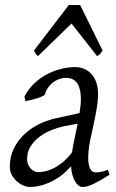

<svg xmlns="http://www.w3.org/2000/svg" viewBox="-20 -724 460 764"><path d="M266.6 -117.7Q270.5 -144.5 276.9 -173.6Q283.2 -202.6 289.1 -231.9L231.9 -221.2Q211.4 -216.8 186.3 -207Q161.1 -197.3 139.2 -181.2Q117.2 -165 102.5 -142.8Q87.9 -120.6 87.9 -91.8Q87.9 -77.6 92.8 -67.6Q97.7 -57.6 104.2 -51.3Q110.8 -44.9 118.2 -42Q125.5 -39.1 130.9 -39.1Q142.1 -39.1 157.7 -42Q173.3 -44.9 191.2 -53.5Q209 -62 228.3 -77.4Q247.6 -92.8 266.6 -117.7ZM416 -28.8Q379.4 -5.4 353.3 7.3Q327.1 20 309.1 20Q300.8 20 293 14.4Q285.2 8.8 278.8 -2Q272.5 -12.7 268.1 -28.1Q263.7 -43.5 262.7 -62.5Q241.2 -38.1 218.5 -22Q195.8 -5.9 174.1 3.4Q152.3 12.7 133.3 16.4Q114.3 20 101.1 20Q86.9 20 72.5 13.9Q58.1 7.8 46.1 -3.2Q34.2 -14.2 26.6 -28.6Q19 -43 19 -60.1Q19 -100.6 34.9 -132.8Q50.8 -165 76.4 -189.2Q102.1 -213.4 133.5 -229Q165 -244.6 196.8 -252L296.4 -273.9Q301.8 -305.2 301.8 -331.1Q301.8 -348.1 298.8 -363.3Q295.9 -378.4 289.3 -389.6Q282.7 -400.9 271.2 -407.5Q259.8 -414.1 243.2 -414.1Q227.5 -414.1 213.6 -408.7Q199.7 -403.3 188.7 -394.3Q177.7 -385.3 169.9 -373.5Q162.1 -361.8 159.2 -349.1Q158.2 -346.2 149.9 -341.8Q141.6 -337.4 129.9 -333.5Q118.2 -329.6 104.7 -326.4Q91.3 -323.2 81.1 -321.8L77.1 -339.8Q93.8 -371.6 118.4 -394Q143.1 -416.5 170.7 -430.4Q198.2 -444.3 226.6 -450.7Q254.9 -457 278.8 -457Q300.8 -457 317.9 -448.7Q335 -440.4 346.7 -426.3Q358.4 -412.1 364.3 -392.6Q370.1 -373 370.1 -351.1Q370.1 -322.8 364.7 -291.5Q359.4 -260.3 352.5 -229.2Q345.7 -198.2 339.6 -169.7Q333.5 -141.1 332 -118.2Q330.1 -96.7 331.5 -81.5Q333 -66.4 336.9 -56.6Q340.8 -46.9 346.7 -42.5Q352.5 -38.1 359.9 -38.1Q373.5 -38.1 385.7 -40.8Q397.9 -43.5 409.2 -48.8ZM388.2 -522.9Q381.3 -513.2 377.7 -508.8Q374 -504.4 366.2 -501L264.6 -630.4L131.3 -501Q127 -503.9 123.5 -508.5Q120.1 -513.2 115.2 -522.9L253.9 -704.1H298.8Z"/></svg>

Font: Gentium Plus Phon
Style: Italic
Weight: 400
Italic angle: -8°
Designer: J. Victor Gaultney, Annie Olsen, Iska Routamaa, Becca Hirsbrunner
Foundry: SIL International
Version: Version 5.000